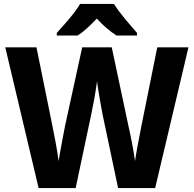

<svg xmlns="http://www.w3.org/2000/svg" viewBox="-20 -954 983 974"><path d="M777.8 -713.9 699.2 -324.2C694.3 -300.8 688.5 -270 681.2 -231.4C673.8 -192.9 668.5 -161.6 665 -137.2C661.6 -161.1 656.7 -191.9 649.4 -230C642.1 -268.1 636.2 -295.9 631.8 -314L546.9 -713.9H397L310.1 -315.9C306.2 -297.4 300.8 -269 293.9 -231C286.6 -192.9 281.2 -161.6 276.9 -137.2C274.4 -161.1 269.5 -192.4 262.2 -231.4C254.9 -270.5 248.5 -301.3 244.1 -324.2L165 -713.9H6.8L175.8 0H363.8L442.9 -374C446.3 -390.1 451.7 -417.5 459 -456.5C465.8 -495.6 470.2 -523.9 472.2 -542C475.6 -508.8 494.6 -402.8 500 -375L579.1 0H767.1L936 -713.9ZM386.2 -934.1C373 -911.1 354 -885.7 330.1 -857.4C306.2 -829.1 285.2 -805.7 268.1 -787.1V-773.9H374C407.2 -795.4 437.5 -824.2 471.2 -859.9C502.9 -824.2 537.6 -795.4 570.8 -773.9H674.8V-787.1C658.7 -805.2 639.2 -828.1 615.2 -856.9C591.3 -885.7 572.3 -911.1 558.1 -934.1Z"/></svg>

Font: Avrile Sans
Style: Bold
Weight: 700
Designer: Monotype Design Team, Google (font), Stefan Peev (BGR Cyrillic), Cristiano Sobral (main changes)
Foundry: The Avrile Sans Project Authors
Version: Version 3.110